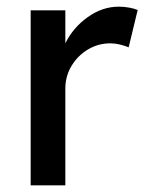

<svg xmlns="http://www.w3.org/2000/svg" viewBox="-20 -556 443 576"><path d="M72 0V-525H176V-426Q199 -473 243 -504.5Q287 -536 336 -536Q353 -536 368.5 -533Q384 -530 393 -526L366 -414Q354 -419 339.5 -422.5Q325 -426 311 -426Q275 -426 244.5 -408Q214 -390 195 -359Q176 -328 176 -290V0Z"/></svg>

Font: Lexend
Style: Regular
Weight: 400
Designer: Bonnie Shaver-Troup, Thomas Jockin
Foundry: Lexend
Version: Version 1.007; ttfautohint (v1.8.3)